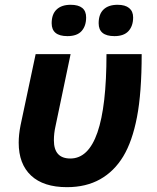

<svg xmlns="http://www.w3.org/2000/svg" viewBox="-20 -772 656 802"><path d="M259.8 9.8Q161.6 9.8 109.9 -38.6Q58.1 -86.9 58.1 -175.8Q58.1 -210 65.9 -249L128.9 -545.9H274.9L211.9 -245.1Q205.1 -215.3 205.1 -186Q205.1 -109.9 273.9 -109.9Q424.8 -109.9 424.8 -545.9H571.8Q571.8 -384.3 552.2 -283Q532.7 -181.6 494.9 -118.9Q457 -56.2 398.2 -23.2Q339.4 9.8 259.8 9.8ZM195.8 -674.8Q195.8 -712.9 216.6 -732.4Q237.3 -752 274.9 -752Q339.8 -752 339.8 -699.2Q339.8 -663.6 320.8 -642.3Q301.8 -621.1 261.7 -621.1Q195.8 -621.1 195.8 -674.8ZM392.1 -674.8Q392.1 -712.9 412.6 -732.4Q433.1 -752 471.2 -752Q502.9 -752 519.5 -738.3Q536.1 -724.6 536.1 -699.2Q536.1 -663.6 516.8 -642.3Q497.6 -621.1 458 -621.1Q392.1 -621.1 392.1 -674.8Z"/></svg>

Font: Zoram GWebM
Style: Bold Italic
Weight: 700
Italic angle: -12°
Foundry: Ascender Corporation
Version: Version 1.000